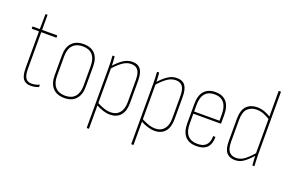

<svg xmlns="http://www.w3.org/2000/svg" viewBox="-104 -1078 2520 1657"><g transform="rotate(20 1155.5 -249.0)"><path d="M189 8Q141 8 119 -22Q97 -52 97 -122V-458H33Q30 -458 30 -462V-475Q30 -479 33 -479H97L99 -614Q100 -618 103 -618H114Q118 -618 118 -614V-479H254Q258 -479 258 -475V-462Q258 -458 254 -458H118V-122Q118 -64 135 -38Q152 -12 190 -12Q207 -12 225 -16Q243 -20 258 -27Q262 -29 262 -24V-10Q262 -7 259 -6Q245 1 225.5 4.5Q206 8 189 8Z M498 8Q429 8 391.5 -32Q354 -72 354 -147V-332Q354 -407 392 -447Q430 -487 498 -487Q567 -487 603.5 -447.5Q640 -408 640 -332V-147Q640 -72 603 -32Q566 8 498 8ZM498 -13Q557 -13 588 -48Q619 -83 619 -149V-330Q619 -397 588 -431.5Q557 -466 498 -466Q439 -466 407 -431.5Q375 -397 375 -330V-149Q375 -83 407 -48Q439 -13 498 -13Z M917 8Q886 8 851.5 -3Q817 -14 783 -33V-55Q817 -37 850 -25Q883 -13 917 -13Q968 -13 997 -47.5Q1026 -82 1026 -146V-348Q1026 -410 1006 -438Q986 -466 943 -466Q901 -466 861.5 -437Q822 -408 782 -361V-386Q821 -432 861.5 -459.5Q902 -487 947 -487Q998 -487 1022.5 -454Q1047 -421 1047 -350V-146Q1047 -71 1013 -31.5Q979 8 917 8ZM773 185Q769 185 769 181V-369Q769 -395 768 -422.5Q767 -450 765 -475Q765 -479 769 -479H782Q785 -479 785 -475Q787 -452 788.5 -427.5Q790 -403 790 -387V-380V181Q790 185 787 185Z M1326 8Q1295 8 1260.5 -3Q1226 -14 1192 -33V-55Q1226 -37 1259 -25Q1292 -13 1326 -13Q1377 -13 1406 -47.5Q1435 -82 1435 -146V-348Q1435 -410 1415 -438Q1395 -466 1352 -466Q1310 -466 1270.5 -437Q1231 -408 1191 -361V-386Q1230 -432 1270.5 -459.5Q1311 -487 1356 -487Q1407 -487 1431.5 -454Q1456 -421 1456 -350V-146Q1456 -71 1422 -31.5Q1388 8 1326 8ZM1182 185Q1178 185 1178 181V-369Q1178 -395 1177 -422.5Q1176 -450 1174 -475Q1174 -479 1178 -479H1191Q1194 -479 1194 -475Q1196 -452 1197.5 -427.5Q1199 -403 1199 -387V-380V181Q1199 185 1196 185Z M1714 8Q1644 9 1607.5 -31Q1571 -71 1571 -151V-327Q1571 -408 1607.5 -447.5Q1644 -487 1709 -487Q1775 -487 1810.5 -447Q1846 -407 1846 -328V-250Q1846 -246 1843 -246H1592V-152Q1592 -83 1622.5 -48Q1653 -13 1714 -13Q1767 -13 1792.5 -40Q1818 -67 1819 -119Q1819 -123 1821 -123H1836Q1839 -123 1840 -120Q1840 -57 1808 -24.5Q1776 8 1714 8ZM1592 -266H1825V-326Q1825 -394 1795.5 -430Q1766 -466 1709 -466Q1652 -466 1622 -431Q1592 -396 1592 -326Z M2066 8Q2014 8 1987 -23.5Q1960 -55 1960 -129V-331Q1960 -414 1996.5 -450.5Q2033 -487 2093 -487Q2128 -487 2161 -475Q2194 -463 2226 -442L2227 -419Q2191 -442 2159.5 -454Q2128 -466 2095 -466Q2045 -466 2013 -435Q1981 -404 1981 -330V-131Q1981 -66 2003.5 -39.5Q2026 -13 2068 -13Q2110 -13 2147.5 -42.5Q2185 -72 2222 -117V-91Q2182 -45 2145.5 -18.5Q2109 8 2066 8ZM2226 0Q2223 0 2223 -4Q2221 -29 2219.5 -54Q2218 -79 2218 -99L2217 -105V-679Q2217 -683 2221 -683H2235Q2238 -683 2238 -679V-111Q2238 -83 2239.5 -56Q2241 -29 2242 -4Q2243 0 2239 0Z"/></g></svg>

Font: Sofia Sans Condensed Thin
Style: Regular
Weight: 250
Version: Version 4.100